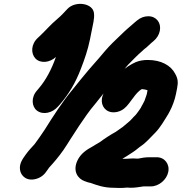

<svg xmlns="http://www.w3.org/2000/svg" viewBox="-20 -778 931 975"><path d="M732.8 -695.5C712.5 -695.5 692.8 -688.1 675.7 -673.8L664.9 -664.8C656.7 -658 649.2 -651.5 642.5 -645.3C633.9 -637.5 622.9 -629.1 610.6 -617.1C590.6 -598.4 571.3 -579.9 551.7 -560.4C525.1 -534 503.8 -507.9 479.1 -478.8C463.4 -460.2 448.5 -444.8 431.7 -424.7C406.4 -394.2 374.2 -356.2 348.9 -323.5C296.7 -261.4 250.2 -188.2 206.2 -118.1C188.6 -92 172.7 -68.5 155.5 -45.7C141.2 -30 124.6 -12.9 110.3 7.4C97.2 26.2 77.3 50.8 81.5 83.4C85.6 116 117 144.7 165.5 129.9C189.9 122.4 206.4 107.8 220.2 86.2L229.2 73.3C239.9 61 254.1 46.5 266.7 30.4L282.6 10.4C309.2 -22.8 331.7 -63.4 356.3 -99.8L382.2 -139.8C406.5 -175.6 433.9 -216.1 460.7 -247.1C460.9 -247.2 461.1 -247.5 461.2 -247.7C492.2 -287.2 528 -332.4 561.4 -367.5C561.6 -367.7 561.9 -368.1 562.1 -368.4C584.4 -395.3 607.8 -424 630.7 -449.5C654.7 -473.5 678.5 -499.1 703.7 -520.2C707.2 -523.1 710.3 -527 713.5 -529.2C728 -539.3 736.2 -549.8 748.7 -560.2L759.5 -569.2C776.5 -583.4 787.6 -601.4 791.6 -621.5C799.7 -662.2 774 -695.5 732.8 -695.5ZM263.9 -488.7C242.7 -427.1 212.1 -369.9 177.4 -329.8L168.3 -318.9C136.2 -283.3 141.3 -236.6 167.3 -216.6C199 -192.2 247.1 -205.6 273.3 -235.9L283.5 -246.9C328.8 -299.1 363.6 -357.1 391.1 -429.7C408.2 -473.3 426.5 -525.8 436.9 -578L454.7 -667C457.6 -681.8 458.6 -696.2 457.5 -708.3C454.7 -763.4 361.8 -775.4 322 -732.3C305.6 -714.3 288.7 -696.4 270.1 -680.8C236 -652.4 211.2 -622.1 181.2 -594.2L172.7 -586.3C136.3 -553.1 136.5 -506.3 159.6 -481.4C184.5 -454.6 232.3 -459.1 263.9 -488.7ZM617.3 28.5H600.9C618.2 17.8 635.5 8.3 655.9 -6.1C673 -17.2 685.5 -29.6 696.9 -37C721.8 -53.3 748.4 -84.9 767.3 -103.1C794.2 -130.1 815.2 -168.1 834 -198.1C834.2 -198.3 834.4 -198.7 834.6 -199.1L842.6 -214.1C855 -237.4 867.3 -269.5 873.4 -300L879.4 -330C885.6 -361.3 882.9 -379.8 869.6 -403.4C848 -445.8 798.2 -473.5 730.5 -473.5C709.1 -473.5 689.2 -470.5 669.2 -462.4C646.7 -452.9 612.9 -431.1 595.3 -414.2C576 -396.7 556.1 -376 540.1 -351.7C525.3 -332.7 494.5 -301.8 496.9 -262.9C499 -228.3 528.8 -199.1 575.8 -209.9C602.9 -216 620.7 -234.1 634.2 -251.9L647.8 -269.9C660 -286.1 672.3 -303.9 687 -316.2C689.2 -318.1 696.8 -324.5 701.1 -325.5C706.9 -325.4 723.8 -322.3 729.2 -319.3L725.4 -300C724.4 -294.8 721.4 -288.7 718.5 -279.7L713.9 -266.4C713.4 -265.4 711.9 -262.2 711.2 -261L703.3 -246C702.3 -244.1 698.5 -238.6 694.5 -229.6C691.1 -223.6 681.3 -210.6 674 -200.8C667 -190.8 661.4 -188.5 651.7 -176.6C639.4 -161.8 621.4 -149.6 602.9 -133.1C593.4 -126.2 576.2 -113.8 567.7 -108.4C539.9 -92.9 513.4 -75.9 486.6 -56L463.5 -42.4C458.8 -39.6 454.8 -36.5 449.4 -33.8C421.1 -18.6 389.6 1.6 372.9 37.8C347.8 92.1 376.2 130.3 409.8 141.9L426.8 147.9C432.2 149.6 433.9 150 440.9 151.2C472.3 162.4 506.8 175.3 554.6 175.5C564.2 176.1 576.7 176.5 586.4 176.5C603.8 177.2 616.7 174.5 626.2 174.5C629.5 174.5 635.7 175.5 642 175.5C654.4 175.5 665.6 174.8 675.2 173.4L689.4 171.4C698.3 170.4 706.1 168.5 709.4 168.5H746.4C786.4 168.5 826.5 135 834.5 95C842.5 55.2 816.2 20.5 775.9 20.5H738.9C720 20.5 699.4 23.3 681 27.5H677C669.3 26.9 661.2 26.5 655.7 26.5C639.8 26.5 630.5 28.5 617.3 28.5Z"/></svg>

Font: Smoothie
Style: SeBdIt
Weight: 600
Foundry: Cannot Into Space Fonts
Version: Version 0.8